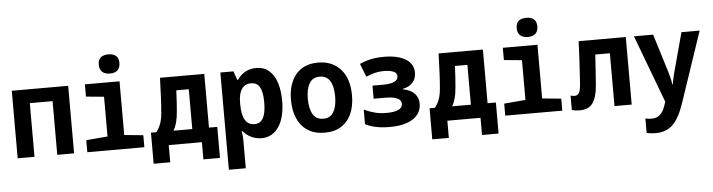

<svg xmlns="http://www.w3.org/2000/svg" viewBox="-55 -1035 5740 1546"><g transform="rotate(-5 2815.0 -262.0)"><path d="M54 0V-546H510V0H374V-434H190V0Z M854 -615Q815 -615 792.5 -634.5Q770 -654 770 -693Q770 -770 854 -770Q937 -770 937 -693Q937 -656 916 -635.5Q895 -615 854 -615ZM617 0V-97L790 -112V-433L645 -447V-546H925V-112L1078 -97V0Z M1141 139V-112H1184Q1207 -140 1220.5 -177Q1234 -214 1238 -268Q1243 -322 1246 -390Q1249 -458 1252 -546H1610V-112H1677V139H1543V0H1275V139ZM1364 -270Q1360 -215 1349.5 -176Q1339 -137 1323 -112H1475V-434H1374Q1372 -385 1369.5 -343Q1367 -301 1364 -270Z M1740 240V-546H1846L1870 -475H1877Q1903 -515 1942.5 -536Q1982 -557 2029 -557Q2095 -557 2136 -519.5Q2177 -482 2196.5 -418.5Q2216 -355 2216 -277Q2216 -142 2164.5 -66Q2113 10 2024 10Q1982 10 1943 -8.5Q1904 -27 1877 -60H1870Q1874 -37 1875.5 -18Q1877 1 1877 18V240ZM1978 -108Q2026 -108 2048.5 -149.5Q2071 -191 2071 -277Q2071 -358 2049 -398Q2027 -438 1978 -438Q1929 -438 1903 -400.5Q1877 -363 1877 -291V-275Q1877 -108 1978 -108Z M2536 10Q2455 10 2399.5 -25.5Q2344 -61 2315.5 -125.5Q2287 -190 2287 -276Q2287 -404 2349.5 -480.5Q2412 -557 2531 -557Q2644 -557 2712 -482Q2780 -407 2780 -270Q2780 -187 2753 -124Q2726 -61 2671.5 -25.5Q2617 10 2536 10ZM2534 -103Q2591 -103 2617.5 -148.5Q2644 -194 2644 -273Q2644 -354 2617 -398.5Q2590 -443 2533 -443Q2476 -443 2449.5 -397.5Q2423 -352 2423 -274Q2423 -193 2450 -148Q2477 -103 2534 -103Z M3059 10Q2941 10 2864 -30V-148Q2905 -128 2949.5 -116.5Q2994 -105 3045 -105Q3106 -105 3140 -120Q3174 -135 3174 -168Q3174 -228 3044 -228H2951V-334H3037Q3158 -334 3158 -392Q3158 -420 3128 -431.5Q3098 -443 3052 -443Q3013 -443 2981.5 -435Q2950 -427 2908 -410L2866 -517Q2911 -537 2957 -547Q3003 -557 3064 -557Q3175 -557 3238 -518Q3301 -479 3301 -409Q3301 -361 3273 -329Q3245 -297 3193 -287V-283Q3256 -271 3286.5 -237.5Q3317 -204 3317 -157Q3317 -79 3250.5 -34.5Q3184 10 3059 10Z M3393 139V-112H3436Q3459 -140 3472.5 -177Q3486 -214 3490 -268Q3495 -322 3498 -390Q3501 -458 3504 -546H3862V-112H3929V139H3795V0H3527V139ZM3616 -270Q3612 -215 3601.5 -176Q3591 -137 3575 -112H3727V-434H3626Q3624 -385 3621.5 -343Q3619 -301 3616 -270Z M4232 -615Q4193 -615 4170.5 -634.5Q4148 -654 4148 -693Q4148 -770 4232 -770Q4315 -770 4315 -693Q4315 -656 4294 -635.5Q4273 -615 4232 -615ZM3995 0V-97L4168 -112V-433L4023 -447V-546H4303V-112L4456 -97V0Z M4595 10Q4561 10 4533 1V-115Q4541 -113 4548.5 -111.5Q4556 -110 4567 -110Q4587 -110 4600 -127.5Q4613 -145 4617 -203Q4619 -241 4622.5 -286.5Q4626 -332 4629 -394.5Q4632 -457 4636 -546H5017V0H4878V-427H4760Q4755 -352 4751.5 -296.5Q4748 -241 4743 -178Q4736 -86 4703 -38Q4670 10 4595 10Z M5189 246Q5170 246 5152.5 244Q5135 242 5117 238V121Q5142 127 5167 127Q5209 127 5235 104Q5261 81 5278 31L5288 0L5083 -546H5238L5336 -228Q5342 -208 5348 -183.5Q5354 -159 5357 -131H5360Q5364 -157 5369.5 -181Q5375 -205 5381 -228L5467 -546H5614L5420 29Q5382 141 5329.5 193.5Q5277 246 5189 246Z"/></g></svg>

Font: Noto Sans Mono SemiCondensed
Style: Bold
Weight: 700
Width: 4
Designer: Monotype Design Team
Foundry: Monotype Imaging Inc.
Version: Version 2.014